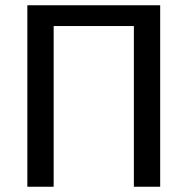

<svg xmlns="http://www.w3.org/2000/svg" viewBox="-20 -710 714 730"><path d="M184 -690V0H84V-690ZM500 -690V-611H176V-690ZM589 -690V0H489V-690Z"/></svg>

Font: Exo 2 Medium
Style: Regular
Weight: 500
Designer: Natanael Gama
Foundry: Natanael Gama
Version: Version 2.010